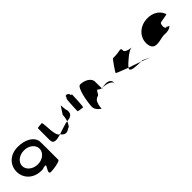

<svg xmlns="http://www.w3.org/2000/svg" viewBox="261 -1840 3218 3218"><g transform="rotate(-45 1870.0 -230.5)"><path d="M31 -275C31 -119 152 8 340 8C443 8 323 2 442 -8C497 -8 340 135 441 135C496 135 640 116 668 84V-208C668 -208 668 -380 664 -377C638 -478 520 -556 340 -556C151 -556 31 -431 31 -275ZM165 -275C165 -366 254 -440 373 -440C489 -440 578 -366 578 -275C578 -184 487 -109 373 -109C258 -109 165 -184 165 -275Z M799 -260C799 -158 886 -171 991 -204C990 -206 987 -209 986 -211C940 -211 925 -366 925 -416C925 -424 917 -552 906 -552C896 -552 800 -546 800 -538C800 -538 799 -340 799 -260ZM991 -204C1034 -139 1094 -127 1152 -176C1183 -176 1211 -221 1230 -274C1176 -270 1080 -230 991 -204ZM1230 -274H1238C1335 -282 1371 -322 1360 -408C1349 -408 1341 -546 1341 -538L1253 -403C1253 -370 1245 -319 1230 -274Z M1471 -272C1471 -260 1570 -249 1583 -249C1595 -249 1605 -518 1605 -530C1605 -534 1596 -538 1583 -541C1584 -548 1583 -556 1579 -564C1569 -588 1541 -602 1518 -594C1512 -594 1505 -578 1500 -554H1493C1480 -554 1471 -284 1471 -272Z M1693 -149C1693 -68 1786 -14 1786 -14C1786 -6 1794 -112 1805 -112C1815 -171 1854 -200 1888 -208C1924 -208 1946 -314 1946 -261C1946 -331 1982 -256 2031 -254C2031 -281 2029 -346 2029 -409C2029 -510 1902 -556 1818 -556C1747 -556 1693 -250 1693 -149ZM2031 -254C2033 -246 2035 -242 2037 -241C2037 -237 2035 -246 2055 -254ZM2055 -254C2069 -259 2092 -264 2135 -264C2199 -264 2255 -228 2238 -170V-149C2255 -215 2145 -250 2055 -254Z M2374 -270C2374 -266 2466 -226 2591 -181C2637 -242 2801 -382 2859 -382C2922 -382 2730 -384 2730 -449C2730 -529 2705 -478 2554 -478H2520C2510 -478 2374 -280 2374 -270ZM2579 -158C2579 -109 2703 -106 2812 -105C2742 -129 2663 -156 2591 -181C2584 -171 2579 -163 2579 -158ZM2812 -105C2897 -74 2958 -48 2977 -40L2847 -105ZM2977 -40 2983 -37Z M3100 -196C3141 -52 3339 -160 3416 -148C3476 -144 3531 -152 3571 -191C3563 -193 3526 -212 3528 -217C3502 -188 3467 -257 3504 -330C3518 -340 3684 -358 3674 -368C3627 -506 3482 -570 3318 -535C3149 -493 3059 -341 3100 -196ZM3528 -218V-217ZM3572 -192 3571 -191C3573 -191 3573 -191 3572 -190Z"/></g></svg>

Font: Ampere
Style: Ext
Weight: 400
Version: Version 1